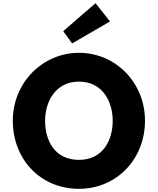

<svg xmlns="http://www.w3.org/2000/svg" viewBox="-20 -1172 992 1207"><path d="M263.5 -413C263.5 -536 331.5 -659 476.5 -659C622.5 -659 688.5 -536 688.5 -413C688.5 -290 626.5 -167 476.5 -167C322.5 -167 263.5 -290 263.5 -413ZM60.5 -413C60.5 -172 232.5 15 476.5 15C713.5 15 891.5 -172 891.5 -413C891.5 -654 705.5 -840 476.5 -840C249.5 -840 60.5 -654 60.5 -413ZM377.5 -976 433.5 -899 671.5 -1037 580.5 -1152Z"/></svg>

Font: Sztylet
Style: Bd
Weight: 700
Foundry: Cannot Into Space Fonts, PlusOne Fonts
Version: Version 0.12